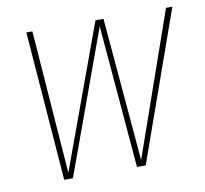

<svg xmlns="http://www.w3.org/2000/svg" viewBox="-64 -588 703 657"><g transform="rotate(-10 287.5 -259.5)"><path d="M575.2 -519 391.1 0H360.8L318.8 -496.1L138.2 0H107.9L67.9 -519H88.9L126 -21L308.1 -519H335.9L378.9 -21L553.2 -519Z"/></g></svg>

Font: Fira Sans Compressed Thin
Style: Italic
Weight: 100
Width: 3
Italic angle: -8°
Designer: Carrois Corporate & Edenspiekermann AG
Foundry: Carrois Corporate GbR & Edenspiekermann AG
Version: Version 4.203;PS 004.203;hotconv 1.0.88;makeotf.lib2.5.64775